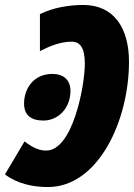

<svg xmlns="http://www.w3.org/2000/svg" viewBox="-48 -744 540 774"><path d="M288 -724C231 -724 164 -713 113 -687V-538C154 -559 197 -576 241 -576C275 -576 294 -551 294 -487C294 -400 246 -137 138 -137C110 -137 83 -149 51 -174L-28 -41C22 -3 85 10 145 10C349 10 472 -259 472 -495C472 -634 409 -724 288 -724ZM127 -258C184 -258 236 -305 236 -378C236 -421 209 -446 163 -446C89 -446 49 -389 49 -326C49 -281 76 -258 127 -258Z"/></svg>

Font: Noto Sans UI Condensed Black
Style: Italic
Weight: 900
Width: 3
Italic angle: -192°
Designer: Monotype Design Team
Foundry: Monotype Imaging Inc.
Version: Version 1.901